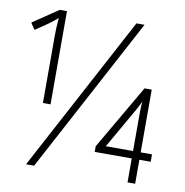

<svg xmlns="http://www.w3.org/2000/svg" viewBox="-80 -790 835 868"><g transform="rotate(10 337.5 -356.5)"><path d="M123 -286H158V-714H125L8 -635L28 -605C75 -636 101 -654 127 -677C124 -647 123 -617 123 -589ZM96 0H133L514 -714H477ZM562 1H597V-109H649V-143H597V-431H564L392 -135V-109H562ZM437 -143 549 -339 565 -371C562 -353 562 -323 562 -282V-143Z"/></g></svg>

Font: Kathrein 37 Thin Condensed
Style: Regular
Weight: 250
Width: 3
Designer: Lazydogs Typefoundry, based on Open Sans by Ascender Corporation
Foundry: Lazydogs Typefoundry
Version: Version 1.003;PS 001.003;hotconv 1.0.88;makeotf.lib2.5.64775